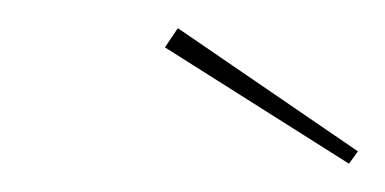

<svg xmlns="http://www.w3.org/2000/svg" viewBox="-20 -774 275 137"><path d="M106.9 -753.9 235.4 -666 229 -657.2 97.7 -740.2Z"/></svg>

Font: Fira Sans Compressed Hair
Style: Italic
Weight: 100
Width: 3
Italic angle: -8°
Designer: Carrois Corporate & Edenspiekermann AG
Foundry: Carrois Corporate GbR & Edenspiekermann AG
Version: Version 4.203;PS 004.203;hotconv 1.0.88;makeotf.lib2.5.64775